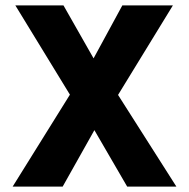

<svg xmlns="http://www.w3.org/2000/svg" viewBox="-20 -694 703 714"><path d="M213 0H27L240 -342L37 -674H216L328 -477L435 -674H623L419 -341L636 0H453L331 -210Z"/></svg>

Font: Hind Colombo
Style: Bold
Weight: 700
Designer: Jyotish Sonowal, Aditi Pimprikar
Foundry: Indian Type Foundry
Version: Version 1.000;PS 1.0;hotconv 1.0.86;makeotf.lib2.5.63406; tt